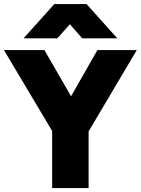

<svg xmlns="http://www.w3.org/2000/svg" viewBox="-28 -954 714 974"><path d="M236.5 0V-289.5L-8 -700H197.5L332.5 -465.5L466 -700H666L421.5 -287.5V0ZM91.5 -759.5 247.5 -933.5H411L567 -759.5H389L326.5 -831L263 -759.5Z"/></svg>

Font: Geologica Roman ExtraBold
Style: Regular
Weight: 800
Designer: Sindre Bremnes, Frode Helland
Foundry: Monokrom Skriftforlag AS
Version: Version 1.010;gftools[0.9.28]